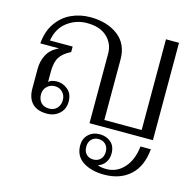

<svg xmlns="http://www.w3.org/2000/svg" viewBox="-116 -682 1069 1053"><g transform="rotate(15 419.0 -155.5)"><path d="M270 -563Q365 -563 427 -516.5Q489 -470 489 -381V-38H701V-553H775V0H415V-395Q415 -451 375 -489Q335 -527 260 -527Q199 -527 149.5 -490Q100 -453 88 -382H217V-351Q173 -329 155 -300Q137 -271 137 -219V-160Q153 -175 186 -175Q218 -175 246 -152Q274 -129 274 -84Q274 -42 245.5 -16Q217 10 175 10Q119 10 91 -19.5Q63 -49 63 -102V-215Q63 -260 83 -296.5Q103 -333 148 -353H41Q47 -424 80.5 -471Q114 -518 163.5 -540.5Q213 -563 270 -563ZM180 -20Q208 -20 224.5 -38.5Q241 -57 241 -84Q241 -111 223.5 -129Q206 -147 180 -147Q153 -147 135 -129Q117 -111 117 -84Q117 -56 133 -38Q149 -20 180 -20ZM486 44Q524 44 549.5 66Q575 88 575 130Q575 156 561.5 178.5Q548 201 519 211Q538 219 570 219Q628 219 669 173.5Q710 128 718 51H777Q768 150 711.5 201Q655 252 565 252Q492 252 444.5 221.5Q397 191 397 130Q397 92 422 68Q447 44 486 44ZM486 187Q511 187 526.5 171Q542 155 542 129Q542 103 526.5 87Q511 71 486 71Q461 71 446 87Q431 103 431 129Q431 155 446 171Q461 187 486 187Z"/></g></svg>

Font: Taviraj Light
Style: Regular
Weight: 300
Designer: Katatrad Team
Foundry: CadsonDemak
Version: Version 1.001